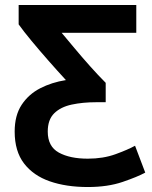

<svg xmlns="http://www.w3.org/2000/svg" viewBox="-20 -725 613 772"><path d="M39 -196Q39 -117 76.5 -68Q114 -19 180 4Q246 27 333 27Q413 27 473 6.5Q533 -14 564 -31L523 -139Q494 -123 444.5 -105Q395 -87 333 -87Q261 -87 216.5 -111.5Q172 -136 172 -196Q172 -244 198 -269.5Q224 -295 268.5 -304.5Q313 -314 367 -314H405V-392Q375 -422 342 -459Q309 -496 279 -532Q249 -568 228 -593H528V-705H55V-627Q75 -599 106.5 -561Q138 -523 174 -482Q210 -441 245 -403Q188 -394 141.5 -370Q95 -346 67 -303.5Q39 -261 39 -196Z"/></svg>

Font: Repo DemiBold
Style: Regular
Weight: 600
Designer: Stefan Peev
Foundry: Context Ltd
Version: Version 1.502